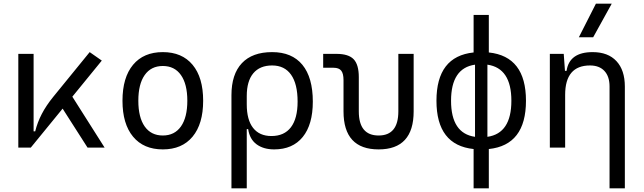

<svg xmlns="http://www.w3.org/2000/svg" viewBox="-20 -815 3556 1060"><path d="M81.1 0V-517.6H165.5V-89.8H174.3Q186.5 -139.2 210.7 -185.8Q234.9 -232.4 273.9 -280.3L475.1 -527.3L542 -480.5L379.4 -281.2L557.6 0H463.4L325.7 -215.3L149.9 0Z M878.9 9.8Q772.9 9.8 714.6 -60.5Q656.2 -130.9 656.2 -258.8Q656.2 -387.2 714.6 -457.3Q772.9 -527.3 878.9 -527.3Q984.9 -527.3 1043.2 -457.3Q1101.6 -387.2 1101.6 -258.8Q1101.6 -130.9 1043.2 -60.5Q984.9 9.8 878.9 9.8ZM878.9 -66.9Q943.8 -66.9 979 -116.9Q1014.2 -167 1014.2 -258.8Q1014.2 -350.6 979 -400.6Q943.8 -450.7 878.9 -450.7Q814 -450.7 778.8 -400.6Q743.7 -350.6 743.7 -258.8Q743.7 -167 778.8 -116.9Q814 -66.9 878.9 -66.9Z M1493.7 9.8Q1434.6 9.8 1396.5 -18.3Q1358.4 -46.4 1350.1 -102.1H1342.3V224.6H1257.8V-289.1Q1257.8 -405.3 1315.4 -466.3Q1373 -527.3 1482.4 -527.3Q1591.8 -527.3 1649.4 -457.3Q1707 -387.2 1707 -253.9Q1707 -127.4 1651.4 -58.8Q1595.7 9.8 1493.7 9.8ZM1342.3 -238.8Q1342.3 -153.3 1377.4 -108.6Q1412.6 -64 1478.5 -64Q1549.3 -64 1586.2 -112.5Q1623 -161.1 1623 -253.9Q1623 -351.6 1586.9 -402.6Q1550.8 -453.6 1482.4 -453.6Q1414.6 -453.6 1378.4 -410.4Q1342.3 -367.2 1342.3 -284.7Z M2070.3 9.8Q1876.5 9.8 1876.5 -200.2V-372.6Q1876.5 -409.2 1863.8 -425Q1851.1 -440.9 1821.8 -440.9H1764.2V-517.6H1837.4Q1904.3 -517.6 1932.6 -487.8Q1960.9 -458 1960.9 -389.2V-200.2Q1960.9 -66.9 2070.3 -66.9Q2179.2 -66.9 2179.2 -200.2V-517.6H2263.7V-200.2Q2263.7 9.8 2070.3 9.8Z M2594.7 224.6V7.8Q2389.6 -13.7 2389.6 -258.8Q2389.6 -503.9 2594.7 -525.4V-732.4H2678.7V-525.4Q2883.8 -503.9 2883.8 -258.8Q2883.8 -13.7 2678.7 7.8V224.6ZM2602.5 -59.6V-458Q2470.2 -439 2470.2 -258.8Q2470.2 -78.6 2602.5 -59.6ZM2670.9 -458V-59.6Q2803.2 -78.6 2803.2 -258.8Q2803.2 -439 2670.9 -458Z M3345.2 224.6V-337.4Q3345.2 -393.1 3316.9 -423.3Q3288.6 -453.6 3237.3 -453.6Q3100.1 -453.6 3100.1 -291.5V0H3015.6V-517.6H3092.3L3099.1 -423.8H3107.9Q3123 -527.3 3252 -527.3Q3336.9 -527.3 3383.3 -477.5Q3429.7 -427.7 3429.7 -336.9V224.6ZM3175.8 -609.4 3270 -794.9H3357.4L3254.9 -609.4Z"/></svg>

Font: Cascadia Code PL SemiLight
Style: Regular
Weight: 350
Monospace: yes
Designer: Aaron Bell
Foundry: Saja Typeworks
Version: Version 2404.023; ttfautohint (v1.8.4)